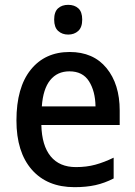

<svg xmlns="http://www.w3.org/2000/svg" viewBox="-20 -764 559 794"><path d="M268 -549Q366 -549 420.5 -482.5Q475 -416 475 -307V-247H151Q153 -162 189.5 -117.5Q226 -73 294 -73Q338 -73 374.5 -83Q411 -93 450 -112V-26Q413 -7 375 1.5Q337 10 288 10Q175 10 111.5 -62.5Q48 -135 48 -266Q48 -402 107 -475.5Q166 -549 268 -549ZM267 -469Q217 -469 187.5 -432.5Q158 -396 153 -324H375Q374 -387 348 -428Q322 -469 267 -469ZM262 -744Q288 -744 304 -729.5Q320 -715 320 -683Q320 -651 303.5 -636Q287 -621 262 -621Q237 -621 220.5 -636Q204 -651 204 -683Q204 -715 220 -729.5Q236 -744 262 -744Z"/></svg>

Font: Noto Sans Sinhala UI SemiCondensed Medium
Style: Regular
Weight: 500
Width: 4
Designer: Jelle Bosma - Monotype Design Team
Foundry: Monotype Imaging Inc.
Version: Version 2.006; ttfautohint (v1.8.4.7-5d5b)